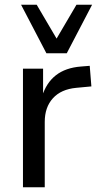

<svg xmlns="http://www.w3.org/2000/svg" viewBox="-20 -791 419 811"><path d="M77 0V-501H162V-382H157Q175 -441 216 -473Q257 -505 322 -510L359 -513L366 -426L302 -420Q238 -414 203.5 -376Q169 -338 169 -276V0ZM176 -566 69 -771H135L219 -628L303 -771H369L262 -566Z"/></svg>

Font: Nunitoga
Style: Medium
Weight: 500
Designer: Vernon Adams
Foundry: Vernon Adams
Version: Version 1.0